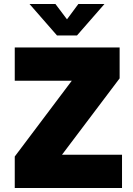

<svg xmlns="http://www.w3.org/2000/svg" viewBox="-20 -943 666 963"><path d="M592 -167V0H54V-158L340 -538H54V-705H580V-550L291 -167ZM504 -923 366 -765H266L128 -923H258L316 -846L373 -923Z"/></svg>

Font: Nunito Sans Heavy
Style: Regular
Weight: 400
Designer: Vernon Adams
Foundry: Vernon Adams
Version: Version 2.500